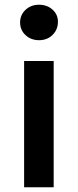

<svg xmlns="http://www.w3.org/2000/svg" viewBox="-20 -792 329 812"><path d="M82 -534H207V0H82ZM65 -697Q65 -729 88 -750.5Q111 -772 145 -772Q179 -772 202 -751.5Q225 -731 225 -700Q225 -667 202.5 -644.5Q180 -622 145 -622Q111 -622 88 -643.5Q65 -665 65 -697Z"/></svg>

Font: CMG Sans SemiBold
Style: Regular
Weight: 600
Designer: Julieta Ulanovsky
Foundry: Julieta Ulanovsky
Version: Version 7.200